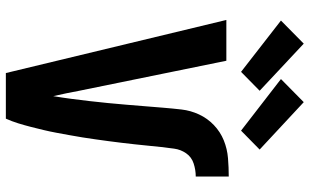

<svg xmlns="http://www.w3.org/2000/svg" viewBox="-216 -816 1033 640"><g transform="rotate(90 300.0 -496.5)"><path d="M376 0H224L47 -735H183L283 -245Q287 -223 291.5 -201.5Q296 -180 301 -158Q306 -188 310 -218.5Q314 -249 317.5 -279.5Q321 -310 324 -340.5Q327 -371 329.5 -401.5Q332 -432 334.5 -462.5Q337 -493 339.5 -524Q342 -555 345.5 -585.5Q349 -616 362 -644Q375 -672 397.5 -693.5Q420 -715 448.5 -726.5Q477 -738 508 -740.5Q539 -743 569 -743V-633Q547 -633 525.5 -626Q504 -619 491.5 -601Q479 -583 476 -561Q473 -539 470.5 -517Q468 -495 466 -473Q464 -451 461.5 -429.5Q459 -408 456.5 -386Q454 -364 451 -342.5Q448 -321 445 -299Q442 -277 438.5 -255.5Q435 -234 431 -212Q427 -190 423 -168.5Q419 -147 414 -126Q409 -105 403.5 -83.5Q398 -62 391.5 -41Q385 -20 376 0ZM416 -784 244 -917 321 -993 479 -846ZM220 -784 49 -917 126 -993 283 -846Z"/></g></svg>

Font: Iosevka Extrabold Extended
Style: Regular
Weight: 800
Width: 7
Monospace: yes
Designer: Belleve Invis
Foundry: Belleve Invis
Version: Version 32.5.0; ttfautohint (v1.8.4)